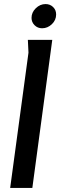

<svg xmlns="http://www.w3.org/2000/svg" viewBox="-20 -924 296 944"><path d="M117 -728H237L139 0H30L120 -665ZM256 -853Q256 -825 235 -805Q214 -785 187 -785Q165 -785 150 -800Q135 -815 135 -836Q135 -863 156 -883.5Q177 -904 204 -904Q226 -904 241 -889.5Q256 -875 256 -853Z"/></svg>

Font: Rosario SemiBold
Style: Italic
Weight: 600
Italic angle: -8.05°
Designer: Hector Gatti
Foundry: Omnibus Type
Version: Version 1.101; ttfautohint (v1.8.1.43-b0c9)